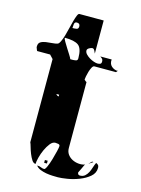

<svg xmlns="http://www.w3.org/2000/svg" viewBox="-113 -772 632 863"><g transform="rotate(15 203.5 -340.0)"><path d="M257 -113Q257 -96 265.5 -84Q274 -72 287.5 -65Q301 -58 317 -56.5Q333 -55 347 -60Q345 -58 342.5 -52.5Q340 -47 337 -40.5Q334 -34 331 -28Q328 -22 327 -20Q326 -19 326 -17Q326 -14 327 -13Q328 -8 333 -7Q334 -6 336 -6Q351 -6 360 -14Q369 -22 374.5 -33Q380 -44 384 -57Q388 -70 393 -80Q402 -76 404.5 -71.5Q407 -67 407 -60Q407 -36 387.5 -19.5Q368 -3 341 7.5Q314 18 286.5 22.5Q259 27 243 27Q233 27 218.5 26.5Q204 26 189 23.5Q174 21 160.5 15.5Q147 10 140 0H143Q151 0 158.5 3.5Q166 7 174 7Q179 7 186 -9Q193 -25 199 -45.5Q205 -66 209.5 -85Q214 -104 214 -110Q214 -117 206 -118.5Q198 -120 193 -120Q180 -120 169 -106Q158 -92 149.5 -73.5Q141 -55 136 -35.5Q131 -16 131 -5Q121 -5 113.5 -16.5Q106 -28 100 -43Q94 -58 90 -72.5Q86 -87 83 -93V-480L67 -497H7Q6 -497 3.5 -503.5Q1 -510 0 -513V-517Q0 -532 10 -538Q20 -544 34 -546Q48 -548 63 -549Q78 -550 87 -553Q93 -555 99 -567.5Q105 -580 110 -597Q115 -614 119.5 -633.5Q124 -653 128.5 -669Q133 -685 137.5 -696Q142 -707 147 -707H260V-553Q258 -558 254 -566Q250 -574 243 -574Q238 -574 229 -569Q220 -564 220 -557Q220 -548 227.5 -540Q235 -532 245 -526Q255 -520 265.5 -516.5Q276 -513 283 -513Q291 -513 296 -515.5Q301 -518 301 -527Q301 -534 298 -538Q295 -542 287 -547H340Q338 -527 350 -516Q362 -505 379 -504Q377 -502 375.5 -499.5Q374 -497 373 -497H273Q267 -497 262 -487.5Q257 -478 253.5 -466.5Q250 -455 248 -444Q246 -433 246 -430Q246 -427 247 -427Q248 -426 251.5 -423Q255 -420 257 -420ZM146 -667Q136 -667 134.5 -656Q133 -645 133 -638Q143 -638 152 -639.5Q161 -641 161 -653Q161 -667 146 -667ZM170 -500Q177 -500 185.5 -501.5Q194 -503 194 -513Q194 -559 175.5 -573Q157 -587 111 -587Q111 -582 118 -570Q125 -558 133.5 -544.5Q142 -531 150 -518.5Q158 -506 160 -500ZM379 -504Q379 -505 379.5 -505.5Q380 -506 380 -507V-506Q380 -505 381 -504ZM153 -333H140Q145 -325 153 -325ZM373 -80Q374 -81 377 -81Q379 -81 380 -80L360 -67ZM180 -20H167V-33H180Z"/></g></svg>

Font: Genkaimincho
Style: Regular
Weight: 800
Designer: Dr. Ken Lunde (project architect, glyph set definition & overall production); Masataka HATTORI \u670D \u90E8 \u6B63 \u8C
Foundry: Adobe Systems Incorporated
Version: Version 1.00